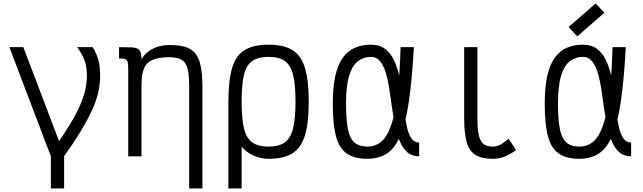

<svg xmlns="http://www.w3.org/2000/svg" viewBox="-20 -885 3640 1087"><path d="M268 182V0L33 -618H112L343 -11V182ZM327 22 296 -59Q347 -132 381 -189Q415 -246 435 -293Q455 -340 463.5 -379.5Q472 -419 472 -455Q472 -503 460.5 -538Q449 -573 417 -618H505Q529 -577 538 -541.5Q547 -506 547 -455Q547 -410 536.5 -363Q526 -316 501 -261Q476 -206 433.5 -136.5Q391 -67 327 22Z M1051 182V-392Q1051 -457 1042.5 -493.5Q1034 -530 1010 -545.5Q986 -561 938 -561Q877 -561 842.5 -545.5Q808 -530 794.5 -495.5Q781 -461 781 -403V0H706V-486L781 -549Q794 -572 815.5 -590Q837 -608 868.5 -619Q900 -630 943 -630Q1018 -630 1057 -607Q1096 -584 1111 -532Q1126 -480 1126 -392V182ZM706 -486Q706 -517 703.5 -531Q701 -545 690 -549.5Q679 -554 654 -554V-618Q695 -618 720.5 -617Q746 -616 758.5 -609.5Q771 -603 776 -589Q781 -575 781 -549Z M1500 14Q1459 14 1418 -3Q1377 -20 1344.5 -58Q1312 -96 1292.5 -158Q1273 -220 1273 -309Q1273 -429 1294 -500Q1315 -571 1365 -601.5Q1415 -632 1500 -632Q1586 -632 1635.5 -601.5Q1685 -571 1706.5 -500Q1728 -429 1728 -309Q1728 -190 1706.5 -119Q1685 -48 1635.5 -17Q1586 14 1500 14ZM1273 182V-309H1348V182ZM1500 -55Q1559 -55 1592 -78.5Q1625 -102 1639 -157.5Q1653 -213 1653 -309Q1653 -407 1639 -462Q1625 -517 1592 -540Q1559 -563 1500 -563Q1442 -563 1408.5 -540Q1375 -517 1361.5 -462Q1348 -407 1348 -309Q1348 -213 1361.5 -157.5Q1375 -102 1408.5 -78.5Q1442 -55 1500 -55Z M2353 -78V0Q2312 0 2285.5 -23.5Q2259 -47 2242.5 -87.5Q2226 -128 2216 -178Q2206 -228 2198.5 -281.5Q2191 -335 2183.5 -385Q2176 -435 2163.5 -475Q2151 -515 2131.5 -539Q2112 -563 2080 -563Q2039 -563 2007 -539Q1975 -515 1957 -457.5Q1939 -400 1939 -298Q1939 -206 1950 -153Q1961 -100 1987.5 -77.5Q2014 -55 2060 -55Q2105 -55 2138 -82.5Q2171 -110 2193.5 -173.5Q2216 -237 2229.5 -346Q2243 -455 2248 -618H2323Q2313 -437 2295.5 -315Q2278 -193 2248 -120.5Q2218 -48 2172 -17Q2126 14 2060 14Q1986 14 1943 -16Q1900 -46 1882 -114.5Q1864 -183 1864 -298Q1864 -392 1878.5 -456Q1893 -520 1921.5 -559Q1950 -598 1990 -615Q2030 -632 2080 -632Q2128 -632 2159 -609Q2190 -586 2209.5 -546Q2229 -506 2240 -457Q2251 -408 2257 -355Q2263 -302 2269 -253Q2275 -204 2284 -164.5Q2293 -125 2309.5 -101.5Q2326 -78 2353 -78Z M2770 14Q2709 14 2673.5 -7Q2638 -28 2623 -77.5Q2608 -127 2608 -213V-618H2683V-213Q2683 -153 2691 -118.5Q2699 -84 2718 -69.5Q2737 -55 2770 -55Q2791 -55 2810 -64.5Q2829 -74 2859 -100L2902 -35Q2862 -8 2833.5 3Q2805 14 2770 14Z M3553 -78V0Q3512 0 3485.5 -23.5Q3459 -47 3442.5 -87.5Q3426 -128 3416 -178Q3406 -228 3398.5 -281.5Q3391 -335 3383.5 -385Q3376 -435 3363.5 -475Q3351 -515 3331.5 -539Q3312 -563 3280 -563Q3239 -563 3207 -539Q3175 -515 3157 -457.5Q3139 -400 3139 -298Q3139 -206 3150 -153Q3161 -100 3187.5 -77.5Q3214 -55 3260 -55Q3305 -55 3338 -82.5Q3371 -110 3393.5 -173.5Q3416 -237 3429.5 -346Q3443 -455 3448 -618H3523Q3513 -437 3495.5 -315Q3478 -193 3448 -120.5Q3418 -48 3372 -17Q3326 14 3260 14Q3186 14 3143 -16Q3100 -46 3082 -114.5Q3064 -183 3064 -298Q3064 -392 3078.5 -456Q3093 -520 3121.5 -559Q3150 -598 3190 -615Q3230 -632 3280 -632Q3328 -632 3359 -609Q3390 -586 3409.5 -546Q3429 -506 3440 -457Q3451 -408 3457 -355Q3463 -302 3469 -253Q3475 -204 3484 -164.5Q3493 -125 3509.5 -101.5Q3526 -78 3553 -78ZM3248 -679 3199 -732 3352 -865 3402 -813Z"/></svg>

Font: Victor Mono
Style: Regular
Weight: 400
Monospace: yes
Designer: Rune Bjørnerås
Version: Version 1.561;gftools[0.9.30]